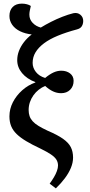

<svg xmlns="http://www.w3.org/2000/svg" viewBox="-20 -805 497 1059"><path d="M288 234 254 208Q267 190 277.5 172.5Q288 155 294 138Q300 121 300 108Q300 90 291 75.5Q282 61 260.5 46.5Q239 32 202 14Q157 -7 124.5 -26.5Q92 -46 71.5 -66Q51 -86 41.5 -109.5Q32 -133 32 -163Q32 -204 51 -241Q70 -278 102.5 -307Q135 -336 175 -350V-352Q128 -370 101.5 -402Q75 -434 75 -473Q75 -499 84.5 -524Q94 -549 112 -572.5Q130 -596 155 -615Q119 -619 91 -632.5Q63 -646 47.5 -668Q32 -690 32 -717Q32 -748 50 -766.5Q68 -785 101 -785Q115 -785 128.5 -781.5Q142 -778 150 -772Q146 -755 144 -744.5Q142 -734 142 -724Q142 -698 160 -679Q178 -660 205 -653Q231 -669 261.5 -684.5Q292 -700 324 -712.5Q356 -725 384 -732Q407 -737 423 -724Q439 -711 439 -689Q439 -679 435.5 -669Q432 -659 424.5 -652.5Q417 -646 405 -643Q345 -627 299 -608Q253 -589 222.5 -566Q192 -543 176 -516.5Q160 -490 160 -458Q160 -431 178 -408Q196 -385 229 -375Q253 -395 274.5 -405Q296 -415 318 -415Q347 -415 366.5 -400Q386 -385 386 -359Q386 -329 367 -310Q348 -291 317 -291Q294 -291 272.5 -301Q251 -311 229 -331Q210 -323 193.5 -310Q177 -297 164.5 -279.5Q152 -262 145 -241.5Q138 -221 138 -198Q138 -180 143 -165Q148 -150 160 -136.5Q172 -123 192.5 -110.5Q213 -98 243 -84Q297 -61 327.5 -39.5Q358 -18 370.5 6.5Q383 31 383 64Q383 92 371 121Q359 150 337.5 178.5Q316 207 288 234Z"/></svg>

Font: Literata 18pt Medium
Style: Italic
Weight: 500
Italic angle: -2°
Designer: Latin by Veronika Burian and Jose Scaglione. Greek by Irene Vlachou. Cyrillic by Vera Evstafieva
Foundry: TypeTogether
Version: Version 3.103;gftools[0.9.29]